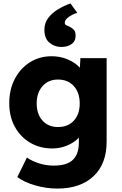

<svg xmlns="http://www.w3.org/2000/svg" viewBox="-20 -870 710 1120"><path d="M314 230Q250 230 185.5 211.5Q121 193 81 163L137 49Q169 71 209.5 83.5Q250 96 294 96Q370 96 405 62.5Q440 29 440 -39V-67Q414 -39 372.5 -21.5Q331 -4 285 -4Q213 -4 156 -37.5Q99 -71 66.5 -130.5Q34 -190 34 -268Q34 -348 66.5 -410Q99 -472 155 -507Q211 -542 281 -542Q332 -542 376 -523Q420 -504 446 -475L449 -531H602V-44Q602 86 525.5 158Q449 230 314 230ZM318 -129Q377 -129 411 -166.5Q445 -204 445 -266Q445 -330 410.5 -368Q376 -406 318 -406Q262 -406 228 -367.5Q194 -329 194 -267Q194 -204 228 -166.5Q262 -129 318 -129ZM338 -596Q299 -596 269 -620.5Q239 -645 239 -697Q239 -736 261.5 -765.5Q284 -795 319 -816Q354 -837 391 -850L431 -795Q418 -792 400.5 -783Q383 -774 370.5 -762.5Q358 -751 358 -737Q358 -727 365.5 -723.5Q373 -720 384 -715Q401 -707 411 -696Q421 -685 421 -662Q421 -629 397 -612.5Q373 -596 338 -596Z"/></svg>

Font: Readex Pro
Style: Bold
Weight: 700
Designer: Bonnie Shaver-Troup, Thomas Jockin
Foundry: Lexend
Version: Version 1.203; ttfautohint (v1.8.3)